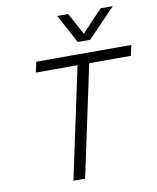

<svg xmlns="http://www.w3.org/2000/svg" viewBox="-99 -1008 886 1084"><g transform="rotate(-10 344.0 -466.0)"><path d="M233 0 369 -638H130L143 -698H688L675 -638H436L300 0ZM304 -932H367L435 -807L553 -932H623L464 -767H393Z"/></g></svg>

Font: Azeret Mono ExtraLight
Style: Italic
Weight: 250
Italic angle: -12°
Designer: Martin Vácha
Foundry: Displaay
Version: Version 1.002